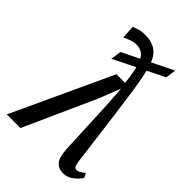

<svg xmlns="http://www.w3.org/2000/svg" viewBox="-271 -900 1004 1004"><g transform="rotate(45 231.0 -398.0)"><path d="M395 10Q361 10 341 -12.5Q321 -35 318 -98L304.5 -397L296.5 -518.5L247.5 -394L70 0H-31L226 -554H290Q282 -629.5 269.5 -669Q257 -708.5 237.5 -723.2Q218 -738 189.5 -738Q172.5 -738 152.8 -731.2Q133 -724.5 115.5 -715L111 -789Q127.5 -796 144.5 -801.2Q161.5 -806.5 187 -806.5Q236.5 -806.5 268 -784Q299.5 -761.5 314.5 -712Q324.5 -683.5 333 -639.8Q341.5 -596 350.2 -535.5Q359 -475 369.5 -395.5L409 -88.5Q412 -66 418 -59Q424 -52 431 -52Q441 -52 452 -57.8Q463 -63.5 478 -76.5L490.5 -51Q470.5 -23 446.5 -6.5Q422.5 10 395 10ZM150 -592.5 158.5 -651 430 -785 421.5 -726.5Z"/></g></svg>

Font: Merriweather 20pt
Style: Italic
Weight: 400
Italic angle: -7.8°
Version: Version 2.101